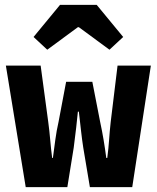

<svg xmlns="http://www.w3.org/2000/svg" viewBox="-20 -764 640 784"><path d="M85 0 4 -496H146L177 -266Q182 -229 185 -193Q188 -157 193 -119H196Q201 -157 206 -194Q211 -231 219 -266L250 -430H357L389 -266Q397 -229 403 -193Q409 -157 414 -119H418Q423 -157 425.5 -193Q428 -229 432 -266L460 -496H596L520 0H347L320 -161Q315 -193 311 -229Q307 -265 302 -308H298Q295 -276 291 -242Q287 -208 281 -161L255 0ZM173 -561 117 -613 225 -744H375L483 -613L427 -561L302 -653H298Z"/></svg>

Font: Source Code Pro
Style: Bold
Weight: 700
Monospace: yes
Designer: Paul D. Hunt, Teo Tuominen
Foundry: Adobe Systems Incorporated
Version: Version 2.030;PS 1.000;hotconv 16.6.51;makeotf.lib2.5.65220